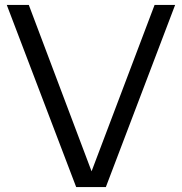

<svg xmlns="http://www.w3.org/2000/svg" viewBox="-20 -760 740 780"><path d="M289.5 0 7.5 -740H97L352 -64L608 -740H691.5L410 0Z"/></svg>

Font: Encode Sans SmExp
Style: Regular
Weight: 400
Width: 6
Designer: Multiple Designers
Foundry: Impallari Type
Version: Version 3.002; ttfautohint (v1.8.3) -l 8 -r 50 -G 200 -x 14 